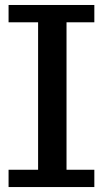

<svg xmlns="http://www.w3.org/2000/svg" viewBox="-20 -755 415 775"><path d="M14.6 0V-69.8H133.8V-665H14.6V-734.9H360.8V-665H248.5V-69.8H360.8V0Z"/></svg>

Font: Trocchi
Style: Regular
Weight: 400
Designer: Vernon Adams
Foundry: Vernon Adams
Version: Version 1.101; ttfautohint (v1.8.4.7-5d5b);gftools[0.9.27]